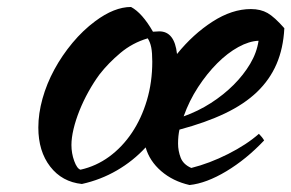

<svg xmlns="http://www.w3.org/2000/svg" viewBox="-20 -493 836 551"><path d="M796 -412Q793 -354 773.5 -309Q754 -264 717.5 -229Q681 -194 625.5 -167.5Q570 -141 495 -121Q493 -112 492 -102Q491 -92 491 -81Q491 -60 498.5 -40.5Q506 -21 529 -11Q581 -24 634.5 -51Q688 -78 723 -109Q733 -99 738 -90Q687 -36 629.5 -1.5Q572 33 524 38Q476 27 442.5 -2Q409 -31 398 -70Q362 -31 315.5 -4Q269 23 215 35Q158 29 124 -15Q90 -59 90 -127Q90 -167 102 -210Q114 -253 136 -293.5Q158 -334 188 -370Q218 -406 253 -432Q308 -473 356 -473Q388 -456 419 -402Q424 -402 428 -402.5Q432 -403 437 -403Q481 -403 488 -338Q534 -395 590 -431Q646 -467 700 -467Q728 -467 748 -455.5Q768 -444 796 -412ZM266 -280Q249 -257 234 -230Q219 -203 208 -175.5Q197 -148 191 -122.5Q185 -97 185 -77Q185 -53 193 -31Q201 -9 211 -6Q256 -16 293.5 -43.5Q331 -71 358.5 -112Q386 -153 401.5 -205Q417 -257 417 -316Q417 -342 414 -357Q411 -372 404 -383Q360 -370 325.5 -341Q291 -312 266 -280ZM722 -376Q695 -375 664 -358Q633 -341 603.5 -311.5Q574 -282 548.5 -243Q523 -204 507 -159Q549 -174 585.5 -197.5Q622 -221 650.5 -249.5Q679 -278 698 -310Q717 -342 722 -376Z"/></svg>

Font: Sweet Mavka Script
Style: Regular
Weight: 500
Designer: Pablo Impallari/Anastassiya Vishnevskaya
Foundry: Pablo Impallari/ Anastassiya Vishnevskaya
Version: Version 2.0/www.impallari.com/   behance.net/sweetcherry